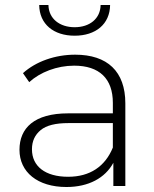

<svg xmlns="http://www.w3.org/2000/svg" viewBox="-20 -745 617 769"><path d="M58 -145C58 -56 130 4 246 4C335 4 401 -32 434 -93V0H482V-331C482 -459 410 -526 281 -526C201 -526 124 -499 72 -452L97 -416C141 -456 208 -482 277 -482C378 -482 432 -430 432 -333V-291H253C117 -291 58 -232 58 -145ZM143 -224C166 -243 203 -252 254 -252H432V-154C401 -78 340 -37 253 -37C161 -37 108 -79 108 -147C108 -180 120 -205 143 -224ZM137 -725C138 -648 195 -602 279 -602C363 -602 420 -648 421 -725H383C382 -670 339 -636 279 -636C219 -636 175 -670 174 -725Z"/></svg>

Font: Montserrat Light
Style: Regular
Weight: 300
Designer: Julieta Ulanovsky
Foundry: Julieta Ulanovsky
Version: Version 7.200